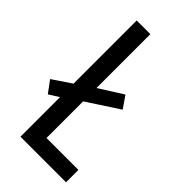

<svg xmlns="http://www.w3.org/2000/svg" viewBox="-231 -774 834 834"><g transform="rotate(45 186.0 -357.0)"><path d="M79 0V-243L33 -214L-7 -268L79 -326V-714H163V-383L272 -452L310 -397L163 -301V-76H359V0Z"/></g></svg>

Font: Noto Sans ExtraCondensed
Style: Regular
Weight: 400
Width: 2
Designer: Monotype Design Team
Foundry: Monotype Imaging Inc.
Version: Version 2.013